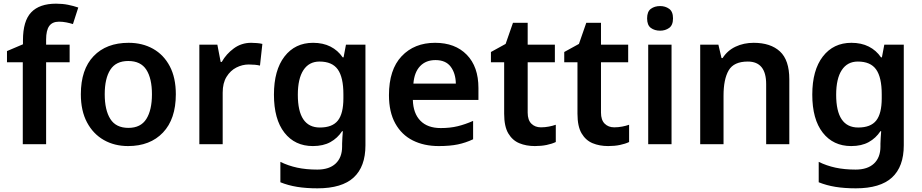

<svg xmlns="http://www.w3.org/2000/svg" viewBox="-20 -785 5017 1045"><path d="M359 -446H231V0H104V-446H18V-507L105 -544V-566Q105 -671 150 -718Q195 -765 285 -765Q320 -765 350 -759Q380 -753 406 -744L377 -654Q361 -659 341.5 -663Q322 -667 301 -667Q265 -667 248 -643.5Q231 -620 231 -570V-542H359Z M937 -272Q937 -137 867 -63.5Q797 10 677 10Q603 10 545 -23Q487 -56 453.5 -119Q420 -182 420 -272Q420 -407 489.5 -479.5Q559 -552 680 -552Q755 -552 813 -519.5Q871 -487 904 -424.5Q937 -362 937 -272ZM550 -272Q550 -186 580.5 -137.5Q611 -89 679 -89Q746 -89 776.5 -137.5Q807 -186 807 -272Q807 -358 776.5 -405.5Q746 -453 678 -453Q611 -453 580.5 -405.5Q550 -358 550 -272Z M1347 -552Q1362 -552 1379 -550.5Q1396 -549 1408 -546L1395 -428Q1383 -431 1367.5 -432.5Q1352 -434 1334 -434Q1299 -434 1266.5 -417.5Q1234 -401 1213 -367Q1192 -333 1192 -281V0H1065V-542H1163L1181 -448H1187Q1211 -491 1252.5 -521.5Q1294 -552 1347 -552Z M1684 -552Q1738 -552 1778.5 -531.5Q1819 -511 1845 -473H1850L1863 -542H1969V6Q1969 122 1905 181Q1841 240 1708 240Q1646 240 1597 232Q1548 224 1506 207V96Q1549 117 1597.5 127.5Q1646 138 1707 138Q1772 138 1807 105Q1842 72 1842 13V-3Q1842 -16 1843.5 -36.5Q1845 -57 1846 -71H1842Q1817 -33 1778 -11.5Q1739 10 1683 10Q1585 10 1528 -63Q1471 -136 1471 -270Q1471 -403 1528.5 -477.5Q1586 -552 1684 -552ZM1719 -450Q1662 -450 1631.5 -403.5Q1601 -357 1601 -269Q1601 -91 1721 -91Q1789 -91 1819 -129Q1849 -167 1849 -250V-272Q1849 -364 1818.5 -407Q1788 -450 1719 -450Z M2348 -552Q2457 -552 2520.5 -487Q2584 -422 2584 -306V-241H2227Q2229 -168 2268 -128Q2307 -88 2379 -88Q2430 -88 2471 -98Q2512 -108 2555 -127V-27Q2515 -8 2472 1Q2429 10 2368 10Q2288 10 2227 -20.5Q2166 -51 2131.5 -113Q2097 -175 2097 -267Q2097 -406 2166 -479Q2235 -552 2348 -552ZM2350 -458Q2298 -458 2266.5 -425Q2235 -392 2230 -330H2461Q2460 -386 2433 -422Q2406 -458 2350 -458Z M2924 -92Q2946 -92 2967 -96Q2988 -100 3005 -106V-12Q2984 -2 2955 4Q2926 10 2891 10Q2844 10 2806.5 -5.5Q2769 -21 2746.5 -59Q2724 -97 2724 -166V-446H2652V-502L2732 -546L2772 -661H2852V-542H3000V-446H2852V-172Q2852 -132 2872 -112Q2892 -92 2924 -92Z M3323 -92Q3345 -92 3366 -96Q3387 -100 3404 -106V-12Q3383 -2 3354 4Q3325 10 3290 10Q3243 10 3205.5 -5.5Q3168 -21 3145.5 -59Q3123 -97 3123 -166V-446H3051V-502L3131 -546L3171 -661H3251V-542H3399V-446H3251V-172Q3251 -132 3271 -112Q3291 -92 3323 -92Z M3573 -752Q3601 -752 3622 -737Q3643 -722 3643 -685Q3643 -648 3622 -633Q3601 -618 3573 -618Q3543 -618 3522.5 -633Q3502 -648 3502 -685Q3502 -722 3522.5 -737Q3543 -752 3573 -752ZM3635 -542V0H3508V-542Z M4082 -552Q4174 -552 4225 -505Q4276 -458 4276 -353V0H4150V-327Q4150 -450 4050 -450Q3974 -450 3946 -402Q3918 -354 3918 -264V0H3791V-542H3890L3907 -469H3913Q3939 -510 3983.5 -531Q4028 -552 4082 -552Z M4614 -552Q4668 -552 4708.5 -531.5Q4749 -511 4775 -473H4780L4793 -542H4899V6Q4899 122 4835 181Q4771 240 4638 240Q4576 240 4527 232Q4478 224 4436 207V96Q4479 117 4527.5 127.5Q4576 138 4637 138Q4702 138 4737 105Q4772 72 4772 13V-3Q4772 -16 4773.5 -36.5Q4775 -57 4776 -71H4772Q4747 -33 4708 -11.5Q4669 10 4613 10Q4515 10 4458 -63Q4401 -136 4401 -270Q4401 -403 4458.5 -477.5Q4516 -552 4614 -552ZM4649 -450Q4592 -450 4561.5 -403.5Q4531 -357 4531 -269Q4531 -91 4651 -91Q4719 -91 4749 -129Q4779 -167 4779 -250V-272Q4779 -364 4748.5 -407Q4718 -450 4649 -450Z"/></svg>

Font: Noto Sans Cherokee SemiBold
Style: Regular
Weight: 600
Designer: Monotype Design Team
Foundry: Monotype Imaging Inc.
Version: Version 2.001; ttfautohint (v1.8.4.7-5d5b)